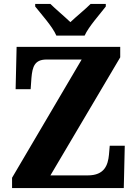

<svg xmlns="http://www.w3.org/2000/svg" viewBox="-20 -951 693 971"><path d="M265 -771H408C428 -816 486 -880 515 -918V-931H438C416 -908 364 -866 336 -839C308 -866 258 -908 235 -931H158V-918C188 -880 246 -816 265 -771ZM41 0H606L611 -214H535L531 -168C526 -117 509 -64 424 -64H235L588 -661V-714H64L59 -500H135L139 -557C144 -614 155 -650 216 -650H393L41 -52Z"/></svg>

Font: Noto Serif Lao SemiCondensed ExtraBold
Style: Regular
Weight: 800
Width: 4
Designer: Monotype Design Team
Foundry: Monotype Imaging Inc.
Version: Version 2.003